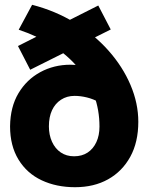

<svg xmlns="http://www.w3.org/2000/svg" viewBox="-20 -770 619 801"><path d="M557 -262Q557 -339 524.5 -415.5Q492 -492 432.5 -559Q373 -626 292 -675.5Q211 -725 114 -750L58 -646Q139 -619 201.5 -578.5Q264 -538 307 -486Q350 -434 372.5 -372.5Q395 -311 395 -242Q395 -205 382 -177Q369 -149 345.5 -133.5Q322 -118 289 -118Q257 -118 233.5 -134Q210 -150 197 -178.5Q184 -207 184 -243Q184 -282 197 -310Q210 -338 234.5 -354Q259 -370 291 -370Q316 -370 342.5 -363.5Q369 -357 393.5 -343.5Q418 -330 438 -309L500 -396Q477 -424 438.5 -448Q400 -472 357 -486Q314 -500 274 -500Q205 -500 148 -469Q91 -438 57 -381Q23 -324 22 -243Q22 -162 57 -104.5Q92 -47 153.5 -18Q215 11 293 11Q372 11 431 -22Q490 -55 523.5 -116Q557 -177 557 -262ZM106 -479 442 -647 390 -747 55 -578Z"/></svg>

Font: Catamaran ExtraBold
Style: Regular
Weight: 800
Designer: Pria Ravichandran
Version: Version 2.000